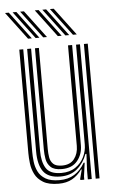

<svg xmlns="http://www.w3.org/2000/svg" viewBox="-57 -806 515 852"><g transform="rotate(-5 201.0 -380.0)"><path d="M169.8 8Q125.8 8 100.9 -7Q76 -22 64.5 -45.1Q53 -68.2 50.1 -93.4Q47.2 -118.5 47.2 -138.8V-600H64.8V-142Q64.8 -122.5 67.4 -99.4Q70 -76.2 80.2 -55.2Q90.5 -34.2 112.9 -20.9Q135.2 -7.5 174.8 -7.5Q213.8 -7.5 241.5 -24.9Q269.2 -42.2 287.8 -75H292.5L284.2 -14.5V0H266.8L266.5 -5.8L277 -46.2H273.8Q255 -20 230 -6Q205 8 169.8 8ZM335 0V-600H352.2V0ZM189.2 -55.5Q154.8 -55.5 139.5 -70.5Q124.2 -85.5 120.6 -107.1Q117 -128.8 117 -148.2V-600H134.5V-149.2Q134.5 -130.8 137.4 -112.8Q140.2 -94.8 152.4 -82.9Q164.5 -71 191.8 -71Q228 -71 246.1 -94.4Q264.2 -117.8 264.2 -152.2V-600H282.5V-153.5Q282.5 -113.5 258.9 -84.5Q235.2 -55.5 189.2 -55.5ZM179.5 -23.2Q126.2 -23.5 104.2 -53.8Q82.2 -84 82.2 -143V-600H99.8V-145Q99.8 -95 117.8 -66.8Q135.8 -38.5 185.5 -38.5Q223.5 -38.5 249 -56Q274.5 -73.5 287.2 -100.2Q300 -127 300 -155V-600H317.5V0H300V-42L303.8 -113.2H299.2Q284.8 -73.5 254.9 -48.1Q225 -22.8 179.5 -23.2ZM157.8 -645 65.5 -767.5H82.5L174.5 -645ZM90.2 -645 -1.8 -767.5H15L107 -645ZM124 -645 32 -767.5H48.8L140.8 -645ZM290.2 -645 198.2 -767.5H215.2L307.2 -645ZM222.8 -645 130.8 -767.5H147.8L239.8 -645ZM256.5 -645 164.5 -767.5H181.5L273.5 -645Z"/></g></svg>

Font: Big Shoulders Inline Display SemiBold
Style: Regular
Weight: 600
Designer: Patric King
Foundry: XO Type Co
Version: Version 1.000